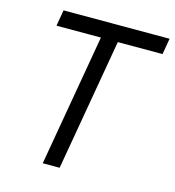

<svg xmlns="http://www.w3.org/2000/svg" viewBox="-105 -789 800 878"><g transform="rotate(15 295.0 -350.0)"><path d="M288 -640H368L257 0H177ZM88 -700H590L577 -624H75Z"/></g></svg>

Font: Fixel Italic Variable 20240409 Display Thin
Style: Italic
Weight: 100
Italic angle: -10°
Designer: AlfaBravo + MacPaw
Foundry: Kyrylo Tkachov, Marchela Mozhyna, Serhii Makarenko, Maria Weinstein, Zakhar Kryvoshyya
Version: Version 1.211;Glyphs 3.2 (3225)